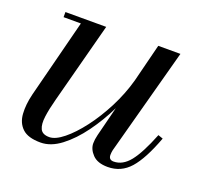

<svg xmlns="http://www.w3.org/2000/svg" viewBox="-89 -569 748 688"><g transform="rotate(20 285.0 -225.0)"><path d="M206.5 -460 125.5 -152.5Q115 -113.5 111 -83.2Q107 -53 115 -36Q123 -19 149.5 -19Q172.5 -19 203.5 -44Q234.5 -69 266.5 -111Q298.5 -153 325.8 -206Q353 -259 368.5 -315L405 -460H489.5L379.5 -52.5Q378.5 -48 378 -43.2Q377.5 -38.5 377.5 -34.5Q377.5 -15.5 396 -15.5Q430.5 -15.5 457.5 -49.2Q484.5 -83 515 -159.5L533.5 -153Q501.5 -67 467.5 -28.5Q433.5 10 382.5 10Q343.5 10 324.5 -10Q305.5 -30 305.5 -52.5Q305.5 -66.5 310 -85L338.5 -198Q312.5 -144.5 277.8 -96.8Q243 -49 204.2 -19.5Q165.5 10 126.5 10Q78.5 10 56.8 -10.8Q35 -31.5 32.8 -65.8Q30.5 -100 40.5 -141L117 -440.5H51V-460Z"/></g></svg>

Font: Bodoni* 11pt
Style: Italic
Weight: 400
Italic angle: -13°
Version: Version 2.3